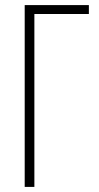

<svg xmlns="http://www.w3.org/2000/svg" viewBox="-20 -734 388 754"><path d="M77 0H115V-679H329V-714H77Z"/></svg>

Font: Noto Sans ExtraCondensed ExtraLight
Style: Regular
Weight: 200
Width: 2
Designer: Monotype Design Team
Foundry: Monotype Imaging Inc.
Version: Version 2.013